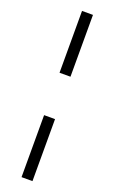

<svg xmlns="http://www.w3.org/2000/svg" viewBox="-178 -855 606 1016"><g transform="rotate(20 125.0 -347.0)"><path d="M94.2 -814.9H155.8V-466.8H94.2ZM94.2 -228H155.8V121.1H94.2Z"/></g></svg>

Font: Montserrat-Arabic Light
Style: Regular
Weight: 300
Designer: Mohamed Gaber
Foundry: Kief Type Foundry
Version: Version 5.008;PS 005.008;hotconv 1.0.88;makeotf.lib2.5.64775